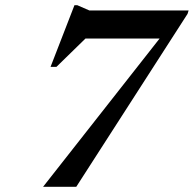

<svg xmlns="http://www.w3.org/2000/svg" viewBox="-20 -715 742 735"><path d="M244 -567.5 340 -599.5 196 -459H173.5L265 -695H276L322 -675H702L698 -662L272 0H145L627.5 -614L607.5 -567.5Z"/></svg>

Font: Newsreader 24pt SemiBold
Style: Italic
Weight: 600
Italic angle: -17°
Designer: Hugues Gentile
Foundry: Production Type
Version: Version 1.003